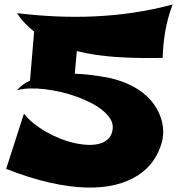

<svg xmlns="http://www.w3.org/2000/svg" viewBox="-20 -777 803 865"><path d="M710 -139.2Q697.8 -92.3 670.7 -53.2Q643.6 -14.2 600.8 13.4Q558.1 41 499.8 55.4Q441.4 69.8 367.4 67.9Q293.5 65.9 203.6 45.7Q113.8 25.4 7.8 -16.1L87.9 -265.1Q105.5 -242.2 131.6 -221.2Q157.7 -200.2 188.2 -182.9Q218.8 -165.5 252 -152.3Q285.2 -139.2 317.6 -132.1Q350.1 -125 379.6 -124.3Q409.2 -123.5 432.4 -130.9Q455.6 -138.2 470.2 -154.3Q484.9 -170.4 487.8 -196.8Q490.2 -218.3 478.5 -238.8Q466.8 -259.3 444.6 -277.8Q422.4 -296.4 392.1 -312.3Q361.8 -328.1 326.9 -340.8Q292 -353.5 254.6 -362.3Q217.3 -371.1 181.4 -375.2Q145.5 -379.4 113.3 -378.4Q81.1 -377.4 56.2 -370.1Q79.1 -397 115.2 -414.1L133.8 -634.8Q111.3 -652.3 92 -672.6Q72.8 -692.9 56.2 -717.8Q140.1 -707.5 227.5 -703.4Q314.9 -699.2 403.8 -703.1Q492.7 -707 581.8 -720.2Q670.9 -733.4 757.8 -756.8Q735.4 -697.8 724.9 -637.9Q714.4 -578.1 712.9 -516.1Q599.1 -513.7 502.4 -520.3Q405.8 -526.9 326.2 -546.9L316.9 -444.8Q350.1 -443.8 379.2 -440.4Q408.2 -437 430.2 -433.6Q456.1 -429.2 478 -424.8Q529.3 -412.6 568.1 -393.3Q606.9 -374 634.5 -349.9Q662.1 -325.7 679.4 -298.3Q696.8 -271 705.6 -243.4Q714.4 -215.8 715.1 -189Q715.8 -162.1 710 -139.2Z"/></svg>

Font: Shojumaru
Style: Regular
Weight: 400
Version: Version 1.001